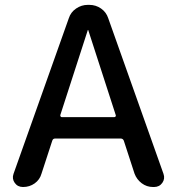

<svg xmlns="http://www.w3.org/2000/svg" viewBox="-20 -750 711 770"><path d="M221.7 -288.1Q221.7 -285.2 223.1 -282.7Q224.6 -280.3 227.5 -280.3H438.5Q441.4 -280.3 443.4 -282.7Q445.3 -285.2 444.3 -288.1L334 -628.9Q334 -629.9 333 -629.9Q332 -629.9 332 -628.9ZM72.3 0Q50.8 0 39.1 -16.6Q27.3 -33.2 34.2 -52.7L255.9 -676.8Q263.7 -701.2 285.2 -715.8Q306.6 -730.5 332 -730.5H337.9Q364.3 -730.5 385.3 -715.8Q406.2 -701.2 414.1 -676.8L635.7 -52.7Q642.6 -33.2 630.9 -16.6Q619.1 0 597.7 0H593.8Q568.4 0 548.3 -15.1Q528.3 -30.3 519.5 -53.7L476.6 -185.5Q473.6 -193.4 465.8 -194.3H200.2Q192.4 -194.3 189.5 -185.5L146.5 -53.7Q139.6 -29.3 119.1 -14.6Q98.6 0 72.3 0Z"/></svg>

Font: Rounded Mgen+ 2p medium
Style: Regular
Weight: 500
Designer: [Source Han Sans]
Ryoko NISHIZUKA  (kana & ideographs); Paul D. Hunt (Latin, Greek & Cyrillic); Wenlong ZHANG  (bopomofo
Version: Version 1.059.20150602